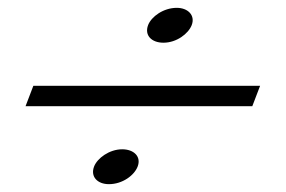

<svg xmlns="http://www.w3.org/2000/svg" viewBox="-20 -591 729 490"><path d="M623.9 -320 643.8 -372H65.1L45.2 -320ZM397.1 -482C430.8 -482 460.9 -505.1 469.3 -527C478.8 -551.9 459.6 -571 431.1 -571C397.1 -571 366.3 -548.6 358 -527C348 -500.7 367 -482 397.1 -482ZM257.9 -121C292.7 -121 322.8 -143.6 331.3 -166C341.1 -191.5 321.4 -210 291.9 -210C258.9 -210 228.2 -187.1 220.1 -166C210.2 -140.2 228.7 -121 257.9 -121Z"/></svg>

Font: Din Kursivschrift
Style: Breit
Weight: 400
Version: Version 1.089